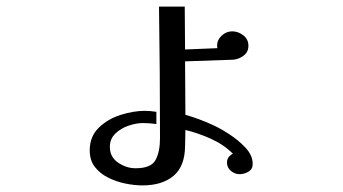

<svg xmlns="http://www.w3.org/2000/svg" viewBox="-20 -524 1040 582"><path d="M746 -27Q746 -11 733 -3.5Q720 4 706 4Q692 4 680 -6Q668 -16 668 -31Q668 -49 686 -58Q658 -86 619 -103.5Q580 -121 542 -130L541 -80Q540 -19 505.5 9.5Q471 38 412 38Q388 38 360.5 32.5Q333 27 308 14.5Q283 2 267.5 -18Q252 -38 252 -68Q252 -110 279 -136.5Q306 -163 345 -175.5Q384 -188 419 -188Q436 -188 454 -185V-148Q433 -151 413 -151Q393 -151 369.5 -143Q346 -135 329.5 -119Q313 -103 313 -79Q313 -48 338 -31Q363 -14 391 -14Q438 -14 451.5 -39Q465 -64 465 -105Q465 -305 462 -504H540L541 -374L639 -378Q639 -380 638.5 -381.5Q638 -383 638 -385Q638 -403 652 -416Q666 -429 684 -429Q702 -429 717.5 -417Q733 -405 733 -385Q733 -366 718 -355Q703 -344 686 -343L541 -338L542 -176Q584 -164 623 -146Q644 -137 673 -118.5Q702 -100 724 -76.5Q746 -53 746 -27Z"/></svg>

Font: Kaisei Decol Medium
Style: Regular
Weight: 500
Designer: Font-Kai, 金井和夫
Foundry: KAZUO KANAI
Version: Version 5.003